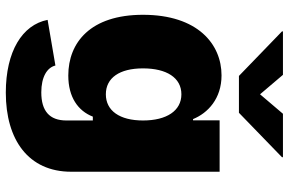

<svg xmlns="http://www.w3.org/2000/svg" viewBox="-192 -620 1027 684"><g transform="rotate(90 322.0 -277.5)"><path d="M309.6 215.8C477.5 215.8 591.3 135.3 591.3 -17.1V-545.9H408.2V-451.2H403.8C382.3 -503.9 331.1 -552.7 248 -552.7C136.7 -552.7 32.2 -467.8 32.2 -272.9C32.2 -85.9 130.9 -6.8 248.5 -6.8C325.7 -6.8 374.5 -41.5 395 -94.2H408.7V0C408.7 60.5 374.5 89.4 308.6 89.4C253.4 89.4 220.2 68.8 212.9 39.1L50.3 66.9C67.9 157.2 162.6 215.8 309.6 215.8ZM315.4 -140.6C256.8 -140.6 223.1 -189.5 223.1 -272.9C223.1 -356.9 256.3 -409.7 315.4 -409.7C374 -409.7 408.7 -357.4 408.7 -272.9C408.7 -189.9 374 -140.6 315.4 -140.6ZM246.1 -771.5H91.3V-768.1L250 -614.7H381.3L539.6 -768.1V-771.5H384.8L315.4 -689.9Z"/></g></svg>

Font: Raveo ExtraBold
Style: Regular
Weight: 800
Designer: Jakub Foglar, Rasmus Andersson (Inter)
Foundry: Jakubfoglar.com
Version: Version 1.100;Glyphs 3.2.3 (3260)